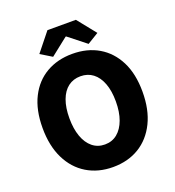

<svg xmlns="http://www.w3.org/2000/svg" viewBox="-168 -1086 1121 1231"><g transform="rotate(-20 393.0 -470.5)"><path d="M393 14Q292 14 215 -32.5Q138 -79 95 -166.5Q52 -254 52 -376Q52 -498 95 -583.5Q138 -669 215 -713.5Q292 -758 393 -758Q495 -758 571.5 -713Q648 -668 691 -583Q734 -498 734 -376Q734 -254 691 -166.5Q648 -79 571.5 -32.5Q495 14 393 14ZM393 -140Q442 -140 477.5 -169Q513 -198 532.5 -251Q552 -304 552 -376Q552 -448 532.5 -499.5Q513 -551 477.5 -578Q442 -605 393 -605Q344 -605 308.5 -578Q273 -551 254 -499.5Q235 -448 235 -376Q235 -304 254 -251Q273 -198 308.5 -169Q344 -140 393 -140ZM272 -782 195 -829 296 -955H490L591 -829L514 -782L395 -876H391Z"/></g></svg>

Font: Noto Sans SC Black
Style: Regular
Weight: 900
Designer: Ryoko NISHIZUKA  (kana, bopomofo & ideographs); Paul D. Hunt (Latin, Greek & Cyrillic); Sandoll Communications , Soo-you
Foundry: Adobe
Version: Version 2.004-H2;hotconv 1.0.118;makeotfexe 2.5.65603